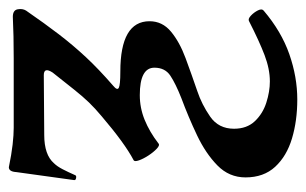

<svg xmlns="http://www.w3.org/2000/svg" viewBox="-149 -317 692 434"><g transform="rotate(-90 197.0 -100.0)"><path d="M189 226Q141 226 101 214Q61 202 37 176Q13 150 13 109Q13 72 40 45.5Q67 19 108 -0.5Q149 -20 192 -36Q225 -49 243 -61Q261 -73 261 -97Q261 -130 199 -130Q170 -130 143 -119Q116 -108 90 -88Q86 -84 78 -91.5Q70 -99 62.5 -110.5Q55 -122 51.5 -132Q48 -142 52 -144Q90 -164 151 -216Q169 -231 182.5 -245Q196 -259 211.5 -278.5Q227 -298 250 -327Q263 -347 244 -347L109 -346Q64 -346 45 -324Q38 -317 31.5 -304.5Q25 -292 18 -276Q17 -273 11.5 -274Q6 -275 7 -279L25 -409Q26 -426 36 -426Q65 -420 87 -417.5Q109 -415 125 -415H282Q310 -415 332 -415.5Q354 -416 376 -417Q391 -417 393 -406Q395 -395 390 -387Q361 -345 336.5 -313Q312 -281 285 -252Q258 -223 220 -190Q209 -181 215.5 -177.5Q222 -174 252 -174Q366 -174 366 -108Q366 -79 342.5 -59.5Q319 -40 282.5 -26.5Q246 -13 208 0Q178 10 150.5 29Q123 48 123 83Q123 112 140 130Q157 148 182 156Q207 164 230 164Q258 164 289.5 152Q321 140 366 117Q371 114 378.5 121Q386 128 390.5 137Q395 146 390 150Q343 190 291.5 208Q240 226 189 226Z"/></g></svg>

Font: Junicode
Style: Bold
Weight: 700
Designer: Peter S. Baker
Version: Version 2.100; ttfautohint (v1.8.4)